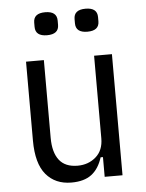

<svg xmlns="http://www.w3.org/2000/svg" viewBox="-53 -761 618 815"><g transform="rotate(-5 256.5 -353.0)"><path d="M361 -84H351Q336 -36 304.5 -12Q273 12 219 12Q150 12 110.5 -35Q71 -82 71 -180V-516H147V-185Q147 -123 172.5 -90Q198 -57 251 -57Q297 -57 329 -85Q361 -113 361 -164V-516H437V0H361ZM170 -620Q120 -620 120 -660V-678Q120 -718 170 -718Q220 -718 220 -678V-660Q220 -620 170 -620ZM342 -620Q292 -620 292 -660V-678Q292 -718 342 -718Q392 -718 392 -678V-660Q392 -620 342 -620Z"/></g></svg>

Font: IBM Plex Sans Condensed
Style: Regular
Weight: 400
Width: 3
Designer: Mike Abbink, Paul van der Laan, Pieter van Rosmalen
Foundry: Bold Monday
Version: Version 1.1